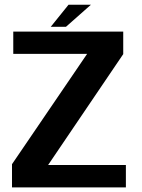

<svg xmlns="http://www.w3.org/2000/svg" viewBox="-20 -812 614 832"><path d="M32 0H525.5V-97H188.5L514 -577.5V-675H37.5V-578.5H357.5L32 -100.5ZM200 -696H266L374 -791.5H277Z"/></svg>

Font: Anybody UltraCondensed Thin SemiBold
Style: Regular
Weight: 600
Version: Version 1.111